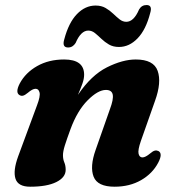

<svg xmlns="http://www.w3.org/2000/svg" viewBox="-20 -710 682 744"><path d="M56.5 -341Q38 -350.5 56.5 -386.5Q79 -428.5 124 -454Q169 -479.5 228.5 -479.5Q306 -479.5 306 -420.5Q306 -404.5 299 -385Q292 -365.5 282 -342.5Q333.5 -418.5 394.2 -449Q455 -479.5 506 -479.5Q575.5 -479.5 591 -435.2Q606.5 -391 581 -320L526 -164Q513.5 -128 517 -114Q520.5 -100 532 -100Q543.5 -100 562 -115.5Q572.5 -124.5 579.5 -126.2Q586.5 -128 593.5 -125Q612 -115.5 593 -79.5Q571 -37.5 526.8 -12Q482.5 13.5 424 13.5Q358 13.5 342.8 -25.2Q327.5 -64 350.5 -129L406 -287Q420.5 -325.5 416.8 -343.5Q413 -361.5 390.5 -361.5Q359.5 -361.5 319.5 -321.2Q279.5 -281 253 -209Q238.5 -169.5 231.2 -146.2Q224 -123 224 -108.5Q224 -93 229.2 -80.8Q234.5 -68.5 234.5 -52Q234.5 -22.5 198.2 -4.5Q162 13.5 97 13.5Q50 13.5 40 -17.5Q30 -48.5 50.5 -104.5L123.5 -302Q137 -337.5 133.2 -351.8Q129.5 -366 118 -366Q106 -366 88 -350.5Q77 -341.5 70 -339.5Q63 -337.5 56.5 -341ZM441 -528Q418.5 -528 402.2 -537.5Q386 -547 373 -559.5Q360 -572 348 -581.8Q336 -591.5 322 -591.5Q293.5 -591.5 273 -543.5Q262 -526 244 -526Q219.5 -526 229 -557.5Q246 -622 278 -655.2Q310 -688.5 350.5 -688.5Q373 -688.5 389.2 -679Q405.5 -669.5 418.5 -657Q431.5 -644.5 443.5 -635Q455.5 -625.5 469.5 -625.5Q498.5 -625.5 519 -673.5Q529 -690.5 548 -690.5Q571.5 -690.5 562 -659.5Q545.5 -595 513.2 -561.5Q481 -528 441 -528Z"/></svg>

Font: Fraunces 9pt
Style: Bold Italic
Weight: 700
Italic angle: -16°
Version: Version 1.000;[b76b70a41]